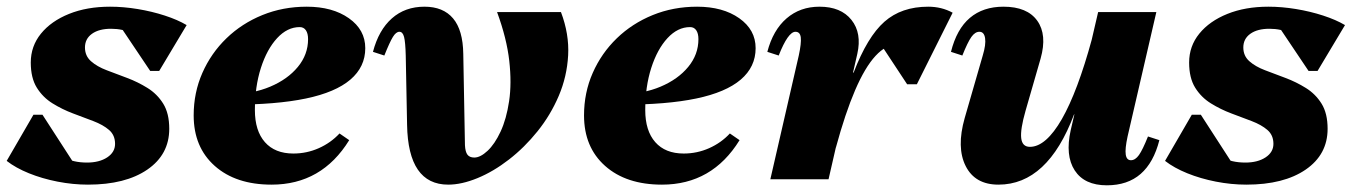

<svg xmlns="http://www.w3.org/2000/svg" viewBox="-39 -536 4041 574"><path d="M224 16Q179 16 133 7Q87 -2 47.5 -18Q8 -34 -19 -55L61 -193H88L185 -43H109V-111Q122 -82 151 -66Q180 -50 221 -50Q258 -50 281.5 -65.5Q305 -81 305 -106Q305 -132 287 -147.5Q269 -163 240 -174Q211 -185 179 -197Q147 -209 118 -227Q89 -245 71 -274Q53 -303 53 -349Q53 -398 83.5 -435.5Q114 -473 167.5 -494.5Q221 -516 290 -516Q330 -516 372.5 -509Q415 -502 453.5 -489.5Q492 -477 519 -461L437 -324H410L314 -467H390V-399Q382 -422 355.5 -436Q329 -450 293 -450Q257 -450 236 -435Q215 -420 215 -394Q215 -369 233 -353Q251 -337 280 -326Q309 -315 341 -303Q373 -291 402 -273Q431 -255 449 -226Q467 -197 467 -151Q467 -74 401.5 -29Q336 16 224 16Z M773 16Q666 16 603 -40Q540 -96 540 -191Q540 -259 566 -318Q592 -377 638 -421.5Q684 -466 745.5 -491Q807 -516 878 -516Q955 -516 1004 -481.5Q1053 -447 1053 -392Q1053 -336 1008.5 -298Q964 -260 875.5 -241.5Q787 -223 653 -223V-255Q717 -255 769 -277Q821 -299 851.5 -336Q882 -373 882 -419Q882 -436 875.5 -445.5Q869 -455 857 -455Q820 -455 789.5 -422Q759 -389 741 -333Q723 -277 723 -207Q723 -145 753 -111Q783 -77 838 -77Q878 -77 914 -93Q950 -109 976 -137L1005 -117Q923 16 773 16Z M1301 16Q1181 16 1178 -163L1174 -370Q1173 -410 1169 -425.5Q1165 -441 1155 -441Q1145 -441 1135.5 -425.5Q1126 -410 1110 -370L1076 -381Q1093 -446 1132.5 -481Q1172 -516 1230 -516Q1286 -516 1315.5 -481Q1345 -446 1346 -375L1351 -102Q1352 -82 1358.5 -73.5Q1365 -65 1379 -65Q1397 -65 1418.5 -85Q1440 -105 1457.5 -142.5Q1475 -180 1483 -233.5Q1491 -287 1483.5 -354Q1476 -421 1447 -500H1638Q1663 -434 1659.5 -370.5Q1656 -307 1631.5 -249.5Q1607 -192 1568 -143.5Q1529 -95 1482.5 -59Q1436 -23 1388.5 -3.5Q1341 16 1301 16Z M1940 16Q1833 16 1770 -40Q1707 -96 1707 -191Q1707 -259 1733 -318Q1759 -377 1805 -421.5Q1851 -466 1912.5 -491Q1974 -516 2045 -516Q2122 -516 2171 -481.5Q2220 -447 2220 -392Q2220 -336 2175.5 -298Q2131 -260 2042.5 -241.5Q1954 -223 1820 -223V-255Q1884 -255 1936 -277Q1988 -299 2018.5 -336Q2049 -373 2049 -419Q2049 -436 2042.5 -445.5Q2036 -455 2024 -455Q1987 -455 1956.5 -422Q1926 -389 1908 -333Q1890 -277 1890 -207Q1890 -145 1920 -111Q1950 -77 2005 -77Q2045 -77 2081 -93Q2117 -109 2143 -137L2172 -117Q2090 16 1940 16Z M2405 -95V-319H2513Q2554 -426 2605 -471Q2656 -516 2736 -516Q2776 -516 2809 -498L2702 -284H2673L2584 -419H2643V-403Q2610 -403 2578.5 -369Q2547 -335 2517.5 -266.5Q2488 -198 2460 -95ZM2264 0 2349 -370Q2357 -407 2355 -424Q2353 -441 2339 -441Q2317 -441 2289 -370L2255 -381Q2272 -446 2312.5 -481Q2353 -516 2411 -516Q2475 -516 2506.5 -476.5Q2538 -437 2524 -375L2438 0Z M2946 16Q2876 16 2848 -39.5Q2820 -95 2845 -183L2899 -370Q2909 -403 2906 -422Q2903 -441 2889 -441Q2876 -441 2865 -425.5Q2854 -410 2838 -370L2804 -381Q2821 -449 2860.5 -482.5Q2900 -516 2961 -516Q3032 -516 3062 -474Q3092 -432 3072 -361L3027 -205Q3011 -149 3014 -123Q3017 -97 3040 -97Q3064 -97 3088 -118Q3112 -139 3135.5 -180Q3159 -221 3181.5 -281Q3204 -341 3225 -418H3280V-194H3172Q3093 16 2946 16ZM3270 18Q3203 18 3174 -26.5Q3145 -71 3162 -147L3244 -500H3418L3332 -128Q3324 -91 3326.5 -74Q3329 -57 3342 -57Q3355 -57 3366 -72.5Q3377 -88 3393 -128L3427 -117Q3410 -50 3371 -16Q3332 18 3270 18Z M3687 16Q3642 16 3596 7Q3550 -2 3510.5 -18Q3471 -34 3444 -55L3524 -193H3551L3648 -43H3572V-111Q3585 -82 3614 -66Q3643 -50 3684 -50Q3721 -50 3744.5 -65.5Q3768 -81 3768 -106Q3768 -132 3750 -147.5Q3732 -163 3703 -174Q3674 -185 3642 -197Q3610 -209 3581 -227Q3552 -245 3534 -274Q3516 -303 3516 -349Q3516 -398 3546.5 -435.5Q3577 -473 3630.5 -494.5Q3684 -516 3753 -516Q3793 -516 3835.5 -509Q3878 -502 3916.5 -489.5Q3955 -477 3982 -461L3900 -324H3873L3777 -467H3853V-399Q3845 -422 3818.5 -436Q3792 -450 3756 -450Q3720 -450 3699 -435Q3678 -420 3678 -394Q3678 -369 3696 -353Q3714 -337 3743 -326Q3772 -315 3804 -303Q3836 -291 3865 -273Q3894 -255 3912 -226Q3930 -197 3930 -151Q3930 -74 3864.5 -29Q3799 16 3687 16Z"/></svg>

Font: Platypi Light ExtraBold
Style: Italic
Weight: 800
Italic angle: -13°
Version: Version 1.200